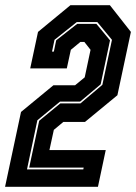

<svg xmlns="http://www.w3.org/2000/svg" viewBox="-64 -720 525 740"><path d="M-44.5 0 17 -288.5 142 -391.5H225.5L262.5 -422L285 -528L261 -558.5H246L209 -528L193.5 -456.5H52.5L82.5 -597L207.5 -700H359.5L440.5 -597L388.5 -353L263.5 -250H180L143.5 -219.5L126.5 -141.5H343.5L313.5 0ZM40 -67H257L258.5 -74H48.5L87 -254.5L168.5 -321.5H246L330.5 -393L367.5 -566.5L311 -635H232L146 -566.5L136.5 -521H143.5L152.5 -564.5L233.5 -628H307.5L360 -564.5L324 -395L245 -328.5H167.5L80 -256.5Z"/></svg>

Font: Tourney Condensed ExtraBold
Style: Italic
Weight: 800
Width: 3
Italic angle: -12°
Designer: Tyler Finck
Foundry: Etcetera Type Co
Version: Version 1.010; ttfautohint (v1.8.3)